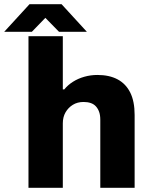

<svg xmlns="http://www.w3.org/2000/svg" viewBox="-74 -897 723 917"><path d="M62 0V-724H226V-470H233Q250 -491 274.5 -506.5Q299 -522 329 -530.5Q359 -539 391 -539Q448 -539 487.5 -518Q527 -497 548 -455Q569 -413 569 -348V0H405V-325Q405 -347 399.5 -362.5Q394 -378 384 -389Q374 -400 359 -405Q344 -410 325 -410Q296 -410 274 -396.5Q252 -383 239 -360.5Q226 -338 226 -308V0ZM-54 -745 67 -877H220L341 -745H208L114 -841H171L78 -745Z"/></svg>

Font: Archivo SemiBold ExtraBold
Style: Regular
Weight: 800
Version: Version 2.001